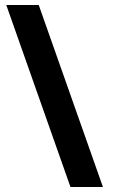

<svg xmlns="http://www.w3.org/2000/svg" viewBox="-20 -743 448 763"><path d="M260 0H389L134 -723H5Z"/></svg>

Font: United Sans Black
Style: Regular
Weight: 900
Designer: Pablo Impallari, Rodrigo Fuenzalida (Modified by Dan O. Williams)
Version: Version 1.000;PS 001.000;hotconv 1.0.88;makeotf.lib2.5.64775